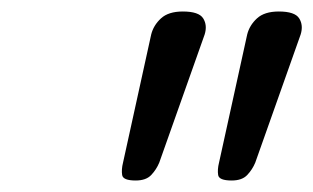

<svg xmlns="http://www.w3.org/2000/svg" viewBox="-20 -1025 545 334"><path d="M216 -711Q194 -711 192.5 -720.5Q191 -730 194 -742L243 -965Q247 -981 260 -993Q273 -1005 298 -1005Q326 -1005 333.5 -993Q341 -981 336 -965L257 -742Q252 -730 243 -720.5Q234 -711 216 -711ZM383 -711Q361 -711 359.5 -720.5Q358 -730 361 -742L410 -965Q414 -981 427 -993Q440 -1005 465 -1005Q493 -1005 500.5 -993Q508 -981 503 -965L424 -742Q419 -730 410 -720.5Q401 -711 383 -711Z"/></svg>

Font: Playwrite AU NSW
Style: Regular
Weight: 400
Designer: Veronika Burian, José Scaglione
Foundry: TypeTogether
Version: Version 1.002